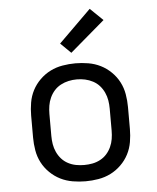

<svg xmlns="http://www.w3.org/2000/svg" viewBox="-54 -814 709 869"><g transform="rotate(-5 300.0 -380.0)"><path d="M300 8Q271 8 241.5 3Q212 -2 186 -15Q160 -28 138.5 -49Q117 -70 103.5 -96Q90 -122 85 -151.5Q80 -181 80 -210V-310Q80 -339 85 -368.5Q90 -398 103.5 -424Q117 -450 138.5 -471Q160 -492 186 -505Q212 -518 241.5 -523Q271 -528 300 -528Q329 -528 358.5 -523Q388 -518 414 -505Q440 -492 461.5 -471Q483 -450 496.5 -424Q510 -398 515 -368.5Q520 -339 520 -310V-210Q520 -181 515 -151.5Q510 -122 496.5 -96Q483 -70 461.5 -49Q440 -28 414 -15Q388 -2 358.5 3Q329 8 300 8ZM300 -66Q319 -66 337.5 -69.5Q356 -73 373 -82Q390 -91 402.5 -105Q415 -119 423 -136.5Q431 -154 434 -172.5Q437 -191 437 -210V-310Q437 -329 434 -347.5Q431 -366 423 -383.5Q415 -401 402.5 -415Q390 -429 373 -438Q356 -447 337.5 -451Q319 -455 300 -455Q281 -455 262.5 -451Q244 -447 227 -438Q210 -429 197.5 -415Q185 -401 177 -383.5Q169 -366 166 -347.5Q163 -329 163 -310V-210Q163 -191 166 -172.5Q169 -154 177 -136.5Q185 -119 197.5 -105Q210 -91 227 -82Q244 -73 262.5 -69.5Q281 -66 300 -66ZM286 -577 239 -623 386 -768 444 -712Z"/></g></svg>

Font: Iosevka SS04 Extended
Style: Regular
Weight: 400
Width: 7
Monospace: yes
Designer: Belleve Invis
Foundry: Belleve Invis
Version: Version 19.0.0; ttfautohint (v1.8.4)